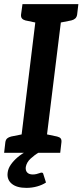

<svg xmlns="http://www.w3.org/2000/svg" viewBox="-23 -741 400 931"><path d="M71 0 159 -721H283L194 0ZM-3 0 3 -52Q5 -64 12 -70Q19 -76 31 -79L96 -92L97 0ZM168 0 192 -92 254 -79Q266 -76 271 -70Q276 -64 275 -52L269 0ZM186 -721 162 -629 100 -642Q89 -645 83.5 -651.5Q78 -658 79 -670L86 -721ZM357 -721 351 -670Q349 -658 342 -651.5Q335 -645 323 -642L257 -629V-721ZM178 96Q186 96 187 103L200 144Q182 156 157 163Q132 170 105 170Q58 170 34 150Q10 130 14 97Q16 77 29 58Q42 39 62.5 21.5Q83 4 109 -9L166 -2Q145 10 125.5 28Q106 46 102 69Q100 86 109 95.5Q118 105 136 105Q145 105 153.5 103Q162 101 168.5 98.5Q175 96 178 96Z"/></svg>

Font: Aleo SemiBold
Style: Italic
Weight: 600
Italic angle: -7°
Designer: Alessio Laiso
Foundry: Alessio Laiso
Version: Version 2.001;gftools[0.9.29]